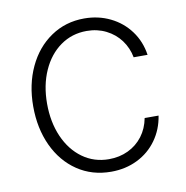

<svg xmlns="http://www.w3.org/2000/svg" viewBox="-67 -602 655 677"><g transform="rotate(-10 260.5 -263.5)"><path d="M46.9 -263.7Q46.9 -341.8 76.2 -404.3Q105.5 -466.8 158 -502.4Q210.4 -538.1 277.3 -538.1Q328.1 -538.1 370.6 -517.3Q413.1 -496.6 440.7 -459.2Q468.3 -421.9 475.6 -373H425.8Q419.4 -407.2 399.2 -434.6Q378.9 -461.9 347.7 -477.5Q316.4 -493.2 278.3 -493.2Q225.6 -493.2 184.3 -463.9Q143.1 -434.6 119.9 -382.6Q96.7 -330.6 96.7 -264.6Q96.7 -198.7 119.6 -146.2Q142.6 -93.8 183.8 -64Q225.1 -34.2 278.3 -34.2Q315.9 -34.2 347.2 -49.1Q378.4 -64 399.2 -91.3Q419.9 -118.7 426.8 -155.3H476.6Q469.2 -106.9 442.1 -69.1Q415 -31.2 372.6 -10.3Q330.1 10.7 278.3 10.7Q210 10.7 157.5 -24.7Q105 -60.1 75.9 -122.6Q46.9 -185.1 46.9 -263.7Z"/></g></svg>

Font: Pretendard JP ExtraLight
Style: Regular
Weight: 200
Designer: Base glyphs from Inter by Rasmus Andersson; Hangeul glyphs from Noto Sans CJK(Source Han Sans) by Jang Soo-young and Kan
Foundry: Kil Hyung-jin
Version: Version 1.309